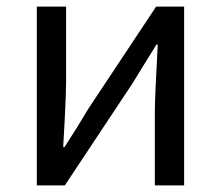

<svg xmlns="http://www.w3.org/2000/svg" viewBox="-20 -563 671 583"><path d="M91.8 0V-543H180.7V-316.4Q180.7 -283.2 176.8 -205.6Q172.9 -127.9 171.9 -116.2H175.8Q218.8 -182.6 248 -232.4L454.1 -543H539.1V0H450.2V-226.6Q450.2 -267.6 459 -427.7H455.1Q403.3 -344.7 382.8 -310.5L176.8 0Z"/></svg>

Font: irohakakuC Regular
Style: Regular
Weight: 400
Designer: [Source Han Sans]
Ryoko NISHIZUKA Ë•øÂ°öÊ∂ºÂ≠ê (kana & ideographs); Paul D. Hunt (Latin, Greek & Cyrillic); Wenlong ZHAN
Version: Version 1.001.20160904